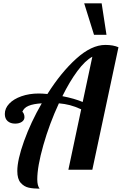

<svg xmlns="http://www.w3.org/2000/svg" viewBox="-20 -1020 732 1154"><path d="M486 -1000 545 -811H620L591 -1000ZM153 108C171.7 112 193.3 114 218 114C208.7 102 204 83.3 204 58C204 6.7 216.2 -61.8 240.5 -147.5C264.8 -233.2 296 -317 334 -399C357.3 -397 379.3 -393.3 400 -388C420.7 -382.7 443.3 -374.3 468 -363L391 0H535L692 -736C671.3 -745.3 645 -750 613 -750C557.7 -750 499.5 -722.5 438.5 -667.5C377.5 -612.5 319.7 -541.7 265 -455C244.3 -457 227 -458 213 -458C175 -458 140.3 -452.5 109 -441.5C77.7 -430.5 53.2 -415.7 35.5 -397C17.8 -378.3 9 -357.7 9 -335C9 -316.3 14.7 -302 26 -292C37.3 -282 52.3 -277 71 -277C87 -277 100.3 -280.5 111 -287.5C121.7 -294.5 127 -304 127 -316C127 -323.3 125.5 -330.3 122.5 -337C119.5 -343.7 116.7 -347 114 -347C120 -363.7 132.7 -376 152 -384C171.3 -392 197.7 -397 231 -399C187 -323 151.5 -247.3 124.5 -172C97.5 -96.7 84 -36.7 84 8C84 40 90.8 63.7 104.5 79C118.2 94.3 134.3 104 153 108ZM535 -679 477 -407C443.7 -421 403 -432.7 355 -442C384.3 -501.3 414.5 -551.8 445.5 -593.5C476.5 -635.2 506.3 -663.7 535 -679Z"/></svg>

Font: DonutKreme
Style: Regular
Weight: 400
Designer: Impallari Type
Foundry: Impallari Type
Version: Version 2.100